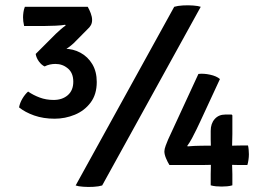

<svg xmlns="http://www.w3.org/2000/svg" viewBox="-20 -709 1018 734"><path d="M260.2 -396.6Q260.2 -429.8 239.8 -447.2Q219.4 -464.6 191.9 -464.6Q181.4 -464.6 170.6 -462.3Q159.8 -459.9 150.7 -455Q139 -460.2 129 -473.7Q119 -487.2 116.4 -502.7Q141.8 -511.2 171.8 -516.9Q201.8 -522.6 226.4 -522.6Q259.5 -522.6 287.6 -507.4Q315.8 -492.2 332.9 -463.7Q349.9 -435.2 349.9 -395.6Q349.9 -348.1 326.4 -316.9Q302.9 -285.6 265.9 -270.4Q229 -255.2 188.9 -255.2Q145.8 -255.2 110.7 -267.5Q75.7 -279.9 52.8 -298.5Q56 -315.8 65.8 -332.2Q75.6 -348.6 87.4 -359Q107.7 -345 132.1 -336Q156.5 -326.9 185 -326.9Q218.1 -326.9 239.1 -345.1Q260.2 -363.4 260.2 -396.6ZM261.6 -543.8Q245.2 -528.3 218 -512.1Q190.8 -495.8 164.9 -486.5L116.4 -502.7L193.7 -580Q201.3 -587.4 211.7 -596.4Q222.1 -605.4 231.1 -611.7L229.1 -614.4Q216.4 -611.9 192.6 -610.8Q168.9 -609.7 152.3 -609.7H72.2Q70 -619.2 69 -627.5Q68.1 -635.9 68.1 -642.8Q68.1 -651.4 69.6 -662.2Q71 -672.9 75.1 -683H315.4Q321.7 -672.1 326.9 -658.3Q332.1 -644.5 332.1 -632.7Q332.1 -621.5 327.6 -613.1Q323 -604.6 313.1 -595.8ZM646 -683Q658.9 -687 679.2 -688.2Q699.5 -689.4 718.7 -687.9Q737.9 -686.5 747.4 -683L370.6 0Q357.9 4 337.6 5.2Q317.3 6.4 298.1 4.9Q278.8 3.5 269.2 0ZM627.8 -78.1Q620.4 -90 614.4 -104.5Q608.4 -119 608.4 -130.3Q608.4 -138.9 613.6 -152.9Q618.9 -167 622.8 -175.9L738.5 -426.3Q758.1 -428.9 783 -423.5Q807.9 -418.1 820.8 -406.8L745.6 -244.6Q739.5 -231.8 731.4 -214.7Q723.2 -197.5 714 -180.5Q704.9 -163.5 695.9 -151.4L697.2 -149.4Q709.6 -150.8 723.1 -151.2Q736.6 -151.6 748.3 -151.9Q760 -152.1 766.8 -152.1H867.8Q874.6 -152.1 883.6 -152.5Q892.5 -152.8 899.7 -152.8H928.1Q929.8 -145.7 930.6 -136.7Q931.5 -127.7 931.5 -119.2Q931.5 -109 929.8 -97.3Q928.1 -85.7 925.6 -78.1H898.1Q892 -78.1 882.9 -78.4Q873.7 -78.8 867.3 -78.8H786.2Q779 -78.8 767.4 -78.4Q755.9 -78.1 746.6 -78.1ZM785.5 -43.6Q785.5 -52.5 785.9 -61.7Q786.2 -70.9 786.2 -78.8V-143Q786.2 -148.2 785.9 -159.2Q785.5 -170.2 785.5 -176.1V-208.8Q785.5 -236.6 800.7 -253.8Q815.9 -271.1 841.1 -271.1H865.5L868.3 -268.2V-196.6Q868.3 -186.4 867.8 -173.9Q867.3 -161.5 867.3 -152.1V-78.8Q867.3 -70.9 867.8 -61.7Q868.3 -52.5 868.3 -43.6V-0.5Q859.6 2.1 848.6 3.2Q837.6 4.2 827.3 4.2Q816.7 4.2 805.6 3.2Q794.5 2.1 785.5 -0.5Z"/></svg>

Font: Signika SC
Style: Regular
Weight: 300
Designer: Anna Giedryś
Foundry: Anna Giedryś
Version: Version 2.000